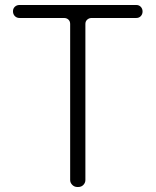

<svg xmlns="http://www.w3.org/2000/svg" viewBox="-20 -749 624 769"><path d="M290 0Q278 0 269.5 -8.5Q261 -17 261 -28V-653Q261 -664 254 -670.5Q247 -677 236 -677H58Q47 -677 39.5 -684.5Q32 -692 32 -704Q32 -715 39.5 -722Q47 -729 58 -729H526Q537 -729 544 -721.5Q551 -714 551 -703Q551 -692 544 -684.5Q537 -677 526 -677H347Q337 -677 329.5 -670.5Q322 -664 322 -653V-28Q322 -17 314 -8.5Q306 0 293 0Z"/></svg>

Font: Chiron GoRound TC L
Style: Regular
Weight: 300
Designer: Ryoko NISHIZUKA 西塚涼子 (kana, bopomofo & ideographs); Paul D. Hunt (Latin, Greek & Cyrillic); Sandoll Communications 산돌커뮤니
Foundry: Adobe
Version: Version 1.000;hotconv 1.1.1;makeotfexe 2.6.0